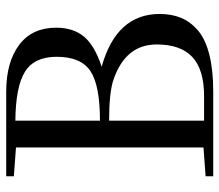

<svg xmlns="http://www.w3.org/2000/svg" viewBox="-64 -639 703 615"><g transform="rotate(-90 287.5 -331.5)"><path d="M30.3 0V-24.4L122.6 -31.2V-631.8L30.3 -638.7V-663.1H301.3Q396 -663.1 451.2 -621.6Q506.3 -580.1 506.3 -503.4Q506.3 -448.7 478 -414.3Q449.7 -379.9 381.3 -357.4Q550.3 -310.1 550.3 -171.4Q550.3 -132.8 537.6 -102.5Q524.9 -72.3 497.1 -48.6Q469.2 -24.9 419.9 -12.5Q370.6 0 302.2 0ZM208.5 -362.8Q321.3 -362.8 367.2 -393.3Q413.1 -423.8 413.1 -501.5Q413.1 -573.2 365.2 -603Q317.4 -632.8 208.5 -633.8ZM208.5 -29.3H286.6Q372.1 -29.3 412.4 -66.9Q452.6 -104.5 452.6 -181.2Q452.6 -281.2 338.9 -319.8Q298.3 -333.5 208.5 -333.5Z"/></g></svg>

Font: Elstob 18pt
Style: Regular
Weight: 400
Designer: Peter S. Baker
Version: Version 1.015